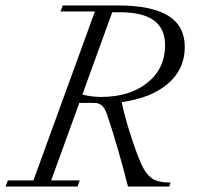

<svg xmlns="http://www.w3.org/2000/svg" viewBox="-36 -683 730 703"><path d="M-15.6 0 -7.3 -22.5H86.4L311.5 -641.1H185.5L193.8 -663.1H393.6Q519 -663.1 579.8 -625.5Q640.6 -587.9 640.6 -510.7Q640.6 -430.2 579.6 -377.2Q518.6 -324.2 409.7 -309.1Q419.9 -258.8 440.9 -192.6Q461.9 -126.5 481 -83Q498 -45.4 520.3 -30Q542.5 -14.6 588.4 -14.6L583.5 0H432.6Q396 -144.5 356.9 -261.2Q349.1 -284.7 338.4 -295.4Q327.6 -306.2 309.1 -306.2H254.4L151.4 -22.5H255.9L248 0ZM402.3 -638.2H375L265.6 -336.9Q297.9 -328.1 334 -328.1Q439 -328.1 503.7 -380.1Q568.4 -432.1 568.4 -517.1Q568.4 -578.1 527.6 -608.2Q486.8 -638.2 402.3 -638.2Z"/></svg>

Font: Elstob Light
Style: Italic
Weight: 300
Italic angle: -20°
Designer: Peter S. Baker
Version: Version 1.015